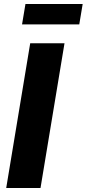

<svg xmlns="http://www.w3.org/2000/svg" viewBox="-20 -945 436 965"><path d="M304.2 -727.5 183.6 0H11.2L131.8 -727.5ZM395.5 -924.8 378.4 -822.3H90.8L107.9 -924.8Z"/></svg>

Font: Inter ExtraBold
Style: Italic
Weight: 800
Italic angle: -9.3988°
Designer: Rasmus Andersson
Foundry: rsms
Version: Version 4.001;git-66647c0bb